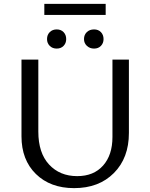

<svg xmlns="http://www.w3.org/2000/svg" viewBox="-20 -966 777 992"><path d="M209 -889V-946H526V-889ZM223 -764Q223 -786 237 -800Q251 -814 273 -814Q295 -814 308.5 -800Q322 -786 322 -764Q322 -743 308.5 -729Q295 -715 273 -715Q251 -715 237 -729Q223 -743 223 -764ZM414 -764Q414 -786 428.5 -800Q443 -814 466 -814Q488 -814 501.5 -800Q515 -786 515 -764Q515 -743 501.5 -729Q488 -715 466 -715Q444 -715 429 -729Q414 -743 414 -764ZM363 6Q240 6 165.5 -67Q91 -140 91 -262V-658H178V-286Q178 -176 233.5 -116Q289 -56 379 -56Q464 -56 512.5 -110.5Q561 -165 561 -258V-658H646V-279Q646 -150 568.5 -72Q491 6 363 6Z"/></svg>

Font: EauTest Medium
Style: Regular
Weight: 500
Designer: Christian Thalmann (Catharsis Fonts)
Version: Version 0.001;PS 000.001;hotconv 1.0.88;makeotf.lib2.5.64775